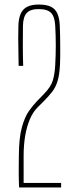

<svg xmlns="http://www.w3.org/2000/svg" viewBox="-20 -825 349 845"><path d="M64 0Q63.5 -14 63.2 -22.2Q63 -30.5 62.8 -38.2Q62.5 -46 62.5 -57.5Q62.5 -69 62.5 -88Q62.5 -107 63 -139Q63.5 -218.5 76.2 -264.5Q89 -310.5 107 -336Q125 -361.5 142 -379L173 -411Q204 -442.5 212.5 -471.2Q221 -500 223 -538Q225.5 -581.5 225.5 -625Q225.5 -668.5 223 -712Q221 -751 205 -768Q189 -785 150 -785Q113.5 -785 97.8 -768Q82 -751 81 -712Q80.5 -668 80.5 -623.8Q80.5 -579.5 82 -535H62Q61.5 -567.5 61 -598.8Q60.5 -630 60.2 -658.8Q60 -687.5 61 -712Q62.5 -761.5 83.5 -783.2Q104.5 -805 151 -805Q183.5 -805 203.2 -795.8Q223 -786.5 232.2 -766.2Q241.5 -746 243 -713Q244 -695 244.5 -671.2Q245 -647.5 245 -622.2Q245 -597 245 -575.2Q245 -553.5 244 -539Q241.5 -494.5 233.2 -467.8Q225 -441 210 -421.5Q195 -402 173 -380L145 -352Q125.5 -332.5 112 -301.5Q98.5 -270.5 91.2 -229.5Q84 -188.5 84 -139V-20H249V0Z"/></svg>

Font: Big Shoulders Display Thin Thin
Style: Regular
Weight: 250
Version: Version 2.002